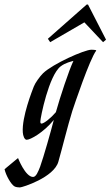

<svg xmlns="http://www.w3.org/2000/svg" viewBox="-149 -606 485 842"><path d="M168 -119C177 -146 244 -346 273 -384L272 -386C268 -387 261 -388 252 -388C221 -388 83 -326 40 -285C25 -270 5 -242 -1 -226C-7 -210 -54 -93 -49 -25C-48 -11 -42 7 -32 7C-16 7 41 -24 87 -80C73 -26 43 80 27 125C18 148 9 170 -4 170C-38 170 -70 87 -70 87L-129 136C-123 164 -100 203 -86 211C-80 215 -68 216 -62 216C-51 216 88 172 107 103C125 40 147 -51 168 -119ZM33 -64C28 -64 28 -69 28 -74C28 -89 65 -275 117 -315C138 -331 163 -336 173 -339C153 -297 115 -182 96 -114C75 -89 44 -64 33 -64ZM231 -586 61 -436 71 -421 221 -508 303 -421 316 -432 237 -586Z"/></svg>

Font: Romanesco
Style: Regular
Weight: 400
Designer: Astigmatic (AOETI)
Foundry: Astigmatic (AOETI)
Version: Version 1.000